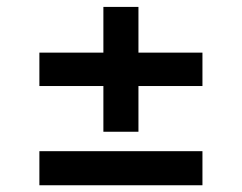

<svg xmlns="http://www.w3.org/2000/svg" viewBox="-20 -575 710 564"><path d="M95.7 -30.8V-130.9H574.7V-30.8ZM95.7 -322.3V-420.4H574.7V-322.3ZM283.7 -188V-554.7H386.7V-188Z"/></svg>

Font: Inter Cardless
Style: Medium
Weight: 500
Designer: Rasmus Andersson
Foundry: rsms
Version: Version 4.001;git-9221beed3